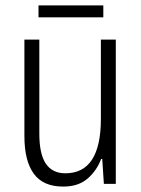

<svg xmlns="http://www.w3.org/2000/svg" viewBox="-20 -678 521 708"><path d="M407 -532V0H363L357 -92H353Q337 -49 303 -19.5Q269 10 213 10Q139 10 104.5 -37.5Q70 -85 70 -176V-532H125V-186Q125 -110 149 -74.5Q173 -39 221 -39Q352 -39 352 -240V-532ZM361 -658V-614H122V-658Z"/></svg>

Font: Noto Sans Condensed Light
Style: Regular
Weight: 300
Width: 3
Designer: Monotype Design Team
Foundry: Monotype Imaging Inc.
Version: Version 2.013; ttfautohint (v1.8.4.7-5d5b)